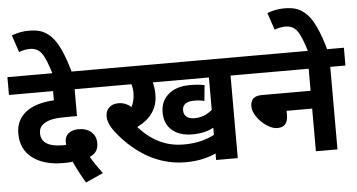

<svg xmlns="http://www.w3.org/2000/svg" viewBox="-60 -1007 2206 1186"><g transform="rotate(-5 1043.0 -413.5)"><path d="M36.6 -269C36.6 -203.1 60.5 -152.3 107.9 -116.7C155.3 -81.1 218.3 -63.5 296.9 -63.5C327.6 -63.5 347.2 -64.5 356 -66.4C380.4 -13.7 404.3 31.2 427.2 68.4L536.1 19.5C503.4 -23.4 479.5 -59.1 464.4 -86.9C503.4 -105 517.6 -129.9 517.6 -168.9C517.6 -196.8 507.8 -219.2 488.3 -237.3C468.3 -254.9 441.9 -263.7 408.7 -263.7C359.4 -263.7 324.2 -237.8 324.2 -194.8C324.2 -188.5 324.7 -181.6 325.7 -173.8C321.3 -173.3 314.9 -172.9 307.6 -172.9C215.8 -172.9 170.4 -201.7 170.4 -259.8C170.4 -287.6 182.6 -308.1 210.9 -323.7C225.1 -331.1 242.2 -336.9 263.2 -340.3C284.2 -343.8 314.9 -345.2 356 -345.2H407.2V-511.7H572.3V-622.1H0V-511.7H273.4V-454.6C122.6 -446.8 36.6 -380.4 36.6 -269Z M399.9 -614.7C369.1 -726.6 334 -804.7 295.4 -843.8C276.4 -862.8 255.9 -876.5 234.9 -884.8C213.9 -892.6 187 -896.5 154.8 -896.5C119.6 -896.5 84.5 -889.6 49.8 -876.5L85.4 -770.5C109.4 -779.3 131.8 -783.7 153.8 -783.7C184.6 -783.7 208.5 -772 225.6 -748.5C243.2 -724.6 261.7 -680.2 280.8 -614.7Z M1239.7 0H1374V-511.7H1468.3V-622.1H558.1V-511.7H759.8C764.6 -493.7 767.1 -476.1 767.1 -458C767.1 -424.3 760.3 -395.5 747.1 -371.1C724.6 -391.6 698.2 -401.9 668.5 -401.9C617.7 -401.9 588.9 -370.1 588.9 -326.7C588.9 -279.3 626 -227.5 683.1 -168.9C711.4 -139.2 744.1 -111.8 781.7 -86.4C856.4 -35.2 950.2 -2.4 1050.3 -2.4C1121.6 -2.4 1184.6 -15.1 1239.7 -40.5ZM1239.7 -511.7V-310.5C1206.5 -282.7 1169.9 -268.6 1129.4 -268.6C1088.4 -268.6 1063 -287.6 1063 -323.2C1063 -357.9 1087.4 -377 1136.7 -377C1160.6 -377 1181.6 -374.5 1199.2 -369.6L1209 -466.8C1186 -472.2 1156.2 -475.1 1118.7 -475.1C1062 -475.1 1017.6 -460.9 984.9 -433.1C952.1 -405.3 936 -367.7 936 -320.3C936 -273.4 951.7 -236.8 982.4 -210.4C1013.2 -183.6 1055.2 -170.4 1108.4 -170.4C1160.2 -170.4 1204.1 -180.2 1239.7 -200.2V-155.8C1185.1 -127 1121.6 -112.8 1049.8 -112.8C942.9 -112.8 854 -154.8 772 -245.1C860.4 -289.6 901.4 -351.1 901.4 -436.5C901.4 -464.4 897.9 -489.3 891.6 -511.7Z M1858.4 0H1992.2V-511.7H2086.4V-622.1H1454.1V-511.7H1858.4V-375H1555.7C1508.8 -375 1485.4 -355.5 1485.4 -309.1C1485.4 -290 1493.2 -269 1508.8 -246.1C1523.9 -223.1 1543.9 -203.6 1567.9 -187.5C1591.8 -171.4 1613.8 -163.6 1633.8 -163.6C1678.2 -163.6 1699.7 -187.5 1699.7 -238.8V-264.6H1858.4Z M1984.4 -614.7C1953.6 -726.6 1918.5 -804.7 1879.9 -843.8C1860.8 -862.8 1840.3 -876.5 1819.3 -884.8C1798.3 -892.6 1771.5 -896.5 1739.3 -896.5C1704.1 -896.5 1668.9 -889.6 1634.3 -876.5L1669.9 -770.5C1693.8 -779.3 1716.3 -783.7 1738.3 -783.7C1769 -783.7 1793 -772 1810.1 -748.5C1827.6 -724.6 1846.2 -680.2 1865.2 -614.7Z"/></g></svg>

Font: Noto Reveo Sans
Style: Bold
Weight: 700
Designer: Monotype Design team
Foundry: Monotype Imaging Inc.
Version: Version 1.04